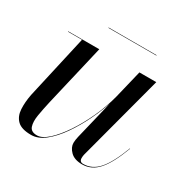

<svg xmlns="http://www.w3.org/2000/svg" viewBox="-132 -693 831 833"><g transform="rotate(30 283.0 -276.0)"><path d="M183 -562H423V-560H183ZM195 -460 123 -152.5Q114 -113 108.2 -78.5Q102.5 -44 109.8 -22.5Q117 -1 147 -1Q172.5 -1 203.2 -29Q234 -57 265 -103.5Q296 -150 321.8 -206.5Q347.5 -263 362 -319.5L396 -460H480.5L366.5 -31Q364.5 -23 364.5 -13Q364.5 6 383 6Q427.5 6 460.2 -31.2Q493 -68.5 525 -153.5L526.5 -153Q494.5 -67 460.5 -28.5Q426.5 10 380 10Q341 10 321 -10Q301 -30 301 -52.5Q301 -58.5 302.2 -67.8Q303.5 -77 305.5 -85L352.5 -279.5Q337 -232.5 312.5 -182.2Q288 -132 257.5 -88.2Q227 -44.5 193 -17.2Q159 10 124 10Q76 10 55 -10.5Q34 -31 32 -65.5Q30 -100 38 -141L109.5 -458H39.5V-460Z"/></g></svg>

Font: Bodoni* 96pt
Style: Italic
Weight: 400
Italic angle: -13°
Version: Version 2.3